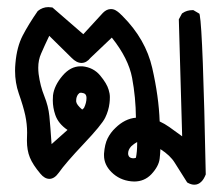

<svg xmlns="http://www.w3.org/2000/svg" viewBox="-20 -317 587 529"><path d="M54.2 70.3 54.7 48.3Q54.7 24.9 49.6 0.7Q44.4 -23.4 31.7 -59.6Q21.5 -88.9 21.5 -122.1Q21.5 -132.3 22.5 -142.6Q26.4 -188 42.5 -219Q58.6 -250 84 -286.6Q97.2 -297.4 113.3 -297.4Q117.7 -297.4 124.5 -296.4L209.5 -222.7L263.7 -281.7Q273.9 -292 285.6 -292Q293 -292 299.1 -288.3Q305.2 -284.7 309.6 -280.5Q314 -276.4 317.9 -272.5Q381.3 -209 399.4 -129.9Q417.5 -50.8 419.9 17.6Q433.6 23.9 446.5 33Q459.5 42 481.9 58.6L472.7 -263.7L481.4 -279.8L482.9 -280.8Q494.6 -289.1 510.7 -289.1H512.7L529.3 -279.3L530.3 -275.9Q539.1 -229.5 546.9 163.6Q541.5 177.2 534.7 183.6Q526.4 191.9 515.6 191.9Q506.8 191.9 497.1 186.5L495.6 185.5L461.4 131.3Q449.2 111.3 421.9 93.8Q421.4 107.4 419.9 120.1Q417.5 141.1 397 163.1Q377.9 183.1 349.6 183.1Q345.7 183.1 341.3 182.6Q309.1 179.2 287.1 157.2Q266.6 136.7 266.6 111.3Q266.6 108.9 266.6 106.4Q268.6 80.1 276.4 64.5Q284.7 47.9 297.9 35.6Q324.2 9.8 354.5 7.3Q354 -48.8 344 -102.3Q334 -155.8 288.1 -213.4L229.5 -157.7Q218.3 -143.6 204.6 -143.6Q190.9 -143.6 177.2 -157.7L115.7 -218.3Q103 -191.9 93.3 -169.4Q85.4 -151.9 85.4 -130.4Q85.4 -122.1 86.4 -113.3Q90.8 -80.1 102.1 -52.2Q113.3 -24.4 116 2.7Q118.7 29.8 122.1 80.1L166 41Q140.6 23.9 132.3 -0.5Q125.5 -20.5 125.5 -40.5Q125.5 -47.4 126 -54.2Q129.4 -81.5 152.3 -108.4Q174.3 -134.3 201.7 -134.3Q204.6 -134.3 207 -134.3Q237.3 -131.3 255.9 -109.1Q274.4 -86.9 279.3 -69.8Q282.7 -59.1 282.7 -49.6Q282.7 -40 281.7 -32.7Q279.3 -12.2 269.8 7.3Q260.3 26.9 210.2 79.8Q160.2 132.8 142.1 158.7Q129.9 175.8 116.2 175.8Q103 175.8 91.3 161.6Q70.3 136.7 62.3 116.9Q54.2 97.2 54.2 70.3ZM333 105.5Q333 109.4 334 111.3Q335.9 117.2 343.3 118.7Q345.2 119.1 347.2 119.1Q350.6 119.1 354.5 117.7Q357.9 100.6 357.9 79.6Q357.9 76.7 357.9 74.2Q349.1 79.1 341.8 85.9Q333 95.2 333 105.5ZM218.3 -46.9Q218.3 -54.2 214.8 -57.6Q212.9 -59.6 209.2 -60.5Q205.6 -61.5 203.9 -61.5Q202.1 -61.5 200.4 -61.3Q198.7 -61 196.8 -58.6L194.8 -56.6Q189.9 -49.3 189.9 -40.5Q189.9 -38.6 189.9 -37.1Q190.9 -28.3 206.5 -15.1L211.4 -19.5Q218.3 -33.7 218.3 -46.9Z"/></svg>

Font: Bakudai
Style: Bold
Weight: 700
Version: Version 1.48